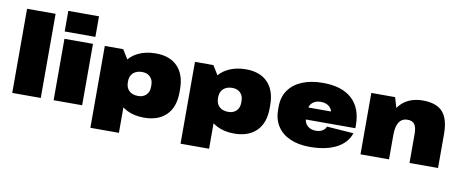

<svg xmlns="http://www.w3.org/2000/svg" viewBox="-78 -1134 3998 1663"><g transform="rotate(10 1921.5 -302.0)"><path d="M303 -740V0H52V-740Z M667 -540V0H416V-540ZM677 -784V-603H407V-784Z M1211 13Q1124 13 1059 -20.5Q994 -54 958 -114.5Q922 -175 921 -257V-284Q922 -366 959 -426.5Q996 -487 1063 -520Q1130 -553 1219 -553Q1342 -553 1410 -483Q1478 -413 1478 -283V-257Q1478 -127 1408 -57Q1338 13 1211 13ZM771 -540H933L1022 -396V180H771ZM1130 -163Q1174 -163 1200.5 -189.5Q1227 -216 1227 -260V-277Q1227 -321 1200.5 -347.5Q1174 -374 1130 -374Q1080 -374 1051 -347Q1022 -320 1022 -273V-265Q1022 -217 1050.5 -190Q1079 -163 1130 -163Z M2004 13Q1917 13 1852 -20.5Q1787 -54 1751 -114.5Q1715 -175 1714 -257V-284Q1715 -366 1752 -426.5Q1789 -487 1856 -520Q1923 -553 2012 -553Q2135 -553 2203 -483Q2271 -413 2271 -283V-257Q2271 -127 2201 -57Q2131 13 2004 13ZM1564 -540H1726L1815 -396V180H1564ZM1923 -163Q1967 -163 1993.5 -189.5Q2020 -216 2020 -260V-277Q2020 -321 1993.5 -347.5Q1967 -374 1923 -374Q1873 -374 1844 -347Q1815 -320 1815 -273V-265Q1815 -217 1843.5 -190Q1872 -163 1923 -163Z M2670 13Q2569 13 2496 -19.5Q2423 -52 2384 -112.5Q2345 -173 2345 -257V-283Q2345 -367 2386.5 -427.5Q2428 -488 2505.5 -520.5Q2583 -553 2689 -553Q2856 -553 2944 -472.5Q3032 -392 3032 -240V-215H2551V-321H2835L2803 -281V-293Q2803 -337 2774.5 -362.5Q2746 -388 2697 -388Q2652 -388 2624 -362.5Q2596 -337 2596 -293V-228Q2596 -185 2624 -159.5Q2652 -134 2697 -134Q2733 -134 2757 -149Q2781 -164 2787 -186L3023 -169Q2994 -81 2902 -34Q2810 13 2670 13Z M3546 -255Q3546 -313 3527 -339.5Q3508 -366 3465 -366Q3417 -366 3391.5 -328Q3366 -290 3366 -216L3286 -117V-192Q3286 -368 3359 -460.5Q3432 -553 3568 -553Q3687 -553 3742 -492Q3797 -431 3797 -298V0H3546ZM3115 -540H3324L3366 -399V0H3115Z"/></g></svg>

Font: Pathway Extreme 8pt Thin 12pt Black
Style: Regular
Weight: 900
Version: Version 1.001;gftools[0.9.26]